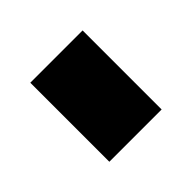

<svg xmlns="http://www.w3.org/2000/svg" viewBox="-75 -794 416 416"><g transform="rotate(-45 133.0 -586.0)"><path d="M52.7 -707H212.9V-464.8H52.7Z"/></g></svg>

Font: Wanted Sans ExtraBlack
Style: Regular
Weight: 900
Designer: Original Design by Kil Hyung-jin and Kang Hanbin, Wanted Lab, Inc; Hangeul from Source Han Sans by Jang Soo-young and Ka
Foundry: Wanted Lab, Inc.
Version: Version 1.001